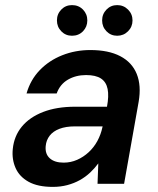

<svg xmlns="http://www.w3.org/2000/svg" viewBox="-20 -720 619 752"><path d="M187 12Q128 12 92 -8Q56 -28 41 -62Q26 -96 30 -136Q35 -187 65.5 -224Q96 -261 149 -281.5Q202 -302 274 -302H399Q407 -344 401.5 -371.5Q396 -399 375.5 -412.5Q355 -426 317 -426Q277 -426 246 -408Q215 -390 202 -354H84Q99 -407 135.5 -445Q172 -483 223.5 -503.5Q275 -524 334 -524Q405 -524 451 -500Q497 -476 515.5 -430.5Q534 -385 523 -321L466 0H362L365 -80Q351 -61 333 -44Q315 -27 292.5 -14.5Q270 -2 243.5 5Q217 12 187 12ZM229 -83Q257 -83 282 -94Q307 -105 327.5 -124Q348 -143 361.5 -168Q375 -193 381 -221L382 -225H273Q238 -225 213 -215.5Q188 -206 174.5 -188.5Q161 -171 159 -148Q156 -117 175 -100Q194 -83 229 -83ZM262 -580Q237 -580 220 -597.5Q203 -615 203 -640Q203 -665 220 -682.5Q237 -700 262 -700Q288 -700 305 -682.5Q322 -665 322 -640Q322 -615 305 -597.5Q288 -580 262 -580ZM439 -580Q414 -580 397 -597.5Q380 -615 380 -640Q380 -665 397 -682.5Q414 -700 439 -700Q464 -700 481.5 -682.5Q499 -665 499 -640Q499 -615 481.5 -597.5Q464 -580 439 -580Z"/></svg>

Font: DM Sans 12pt SemiBold
Style: Italic
Weight: 600
Italic angle: -10°
Version: Version 4.004;gftools[0.9.30]